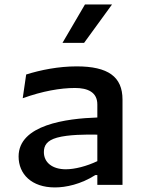

<svg xmlns="http://www.w3.org/2000/svg" viewBox="-20 -830 660 862"><path d="M530 0V-383C530 -485.5 465.5 -532 324 -532C243 -532 162.5 -516 97.5 -495.5L82 -389C171 -421 251 -435 317 -435C374 -435 417 -416 417 -361V-302.5C279 -298 63.5 -270 63.5 -127.5C63.5 -48.5 121.5 11.5 226.5 11.5C275.5 11.5 343 -2.5 408 -44H417V0ZM177 -147C177 -176.5 190 -199 236 -212C286.5 -226 365 -226.5 417 -225.5V-106.5C368.5 -83.5 315.5 -70 275.5 -70C215 -70 177 -100.5 177 -147ZM260.5 -637.5 361.5 -810H483L357.5 -637.5Z"/></svg>

Font: Monaspace Argon Medium
Style: Regular
Weight: 500
Designer: Riley Cran & the Lettermatic Team
Foundry: Lettermatic
Version: Version 1.000 (Monaspace Argon)